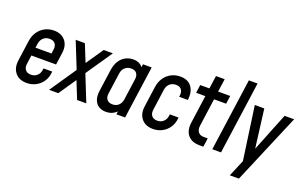

<svg xmlns="http://www.w3.org/2000/svg" viewBox="-102 -1218 2953 1865"><g transform="rotate(20 1374.5 -285.0)"><path d="M185 12.5Q107.5 12.5 66.5 -37Q25.5 -86.5 36.5 -167L66 -378.5Q73.5 -432 101 -472.5Q128.5 -513 170.8 -535.2Q213 -557.5 264.5 -557.5Q341 -557.5 382 -508.2Q423 -459 411.5 -378.5L394 -254.5H124L135.5 -339.5H315.5L321.5 -383.5Q327 -421.5 308.2 -444.5Q289.5 -467.5 251.5 -467.5Q213.5 -467.5 187.8 -444.5Q162 -421.5 156.5 -383.5L126 -162Q121 -124.5 139.8 -101Q158.5 -77.5 197 -77.5Q235.5 -77.5 261 -101.2Q286.5 -125 290.5 -162L292.5 -177H382.5L381.5 -167Q376.5 -113 349.2 -72.8Q322 -32.5 279.2 -10Q236.5 12.5 185 12.5Z M414.5 0 600 -273 491 -545H586L673 -329H633L780.5 -545H875.5L690 -273L799 0H704L617 -217H657L509.5 0Z M1004.5 12.5Q964 12.5 932.5 -5.8Q901 -24 885.8 -62.5Q870.5 -101 879 -162L910 -383.5Q919 -445 945 -483.5Q971 -522 1007.5 -539.8Q1044 -557.5 1084 -557.5Q1126 -557.5 1153.8 -540Q1181.5 -522.5 1194.5 -490.5L1176.5 -470L1186.5 -545H1276.5L1200 0H1110L1121 -75L1133.5 -54.5Q1112 -23.5 1079.5 -5.5Q1047 12.5 1004.5 12.5ZM1040 -77.5Q1079 -77.5 1103.5 -101.2Q1128 -125 1133 -161.5L1164 -383.5Q1169 -420.5 1151.5 -444Q1134 -467.5 1094.5 -467.5Q1057 -467.5 1031.2 -444.8Q1005.5 -422 1000 -383.5L969 -162Q964 -125 982.5 -101.2Q1001 -77.5 1040 -77.5Z M1688 -177 1687 -167Q1682 -113 1654.8 -72.8Q1627.5 -32.5 1584.8 -10Q1542 12.5 1490.5 12.5Q1413 12.5 1372 -37Q1331 -86.5 1342 -167L1371.5 -378.5Q1379 -431.5 1406.2 -472Q1433.5 -512.5 1475.8 -535Q1518 -557.5 1570 -557.5Q1648.5 -557.5 1686.2 -507.8Q1724 -458 1716 -378.5L1715 -368.5H1625L1627 -383.5Q1631.5 -420.5 1614 -444Q1596.5 -467.5 1557 -467.5Q1519 -467.5 1493.2 -444.5Q1467.5 -421.5 1462 -383.5L1431.5 -162Q1426.5 -124.5 1445.2 -101Q1464 -77.5 1502.5 -77.5Q1541 -77.5 1566.5 -101.2Q1592 -125 1596 -162L1598 -177Z M1968.5 6.5Q1890.5 6.5 1850.2 -41.8Q1810 -90 1821.5 -173L1861.5 -461.5H1766.5L1778 -545.5H1873L1892 -680H1982L1963 -545.5H2088L2076.5 -461.5H1951.5L1911.5 -173Q1906 -132.5 1925 -108Q1944 -83.5 1981.5 -83.5H2024L2011 6.5Z M2101.5 0 2206.5 -750H2296.5L2191.5 0Z M2348 180 2420.5 7.5 2342.5 -545H2440.5L2496 -108H2475.5L2650.5 -545H2749L2442 180Z"/></g></svg>

Font: Mohave Light Medium
Style: Italic
Weight: 500
Italic angle: -8°
Version: Version 2.003